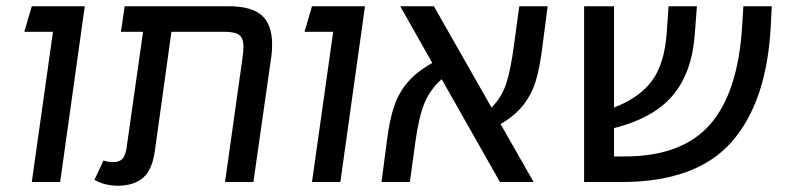

<svg xmlns="http://www.w3.org/2000/svg" viewBox="-20 -584 2519 616"><path d="M150 -482H58L82 -564H252L173 0H82Z M853 -442Q853 -416 849 -392L793 0H702L758 -398Q761 -419 761 -435Q761 -461 748 -471.5Q735 -482 699 -482H530L477 -101Q469 -41 440.5 -15Q412 11 360 12Q316 12 283 -7L312 -69Q327 -64 343 -64Q363 -64 372.5 -74Q382 -84 386 -109L439 -482H368L380 -564H713Q787 -564 820 -534.5Q853 -505 853 -442Z M1049 -482H957L981 -564H1151L1072 0H981Z M1586 -186 1692 0H1584L1397 -330Q1360 -297 1342 -253.5Q1324 -210 1313 -131L1295 0H1204L1222 -137Q1230 -200 1244.5 -243Q1259 -286 1288 -320Q1317 -354 1367 -382L1264 -564H1372L1557 -239Q1589 -271 1603.5 -314Q1618 -357 1629 -439L1646 -564H1737L1720 -433Q1712 -368 1699.5 -326Q1687 -284 1660.5 -249Q1634 -214 1586 -186Z M2456 -564 2453 -503Q2441 -259 2328 -129.5Q2215 0 1973 0H1854V-564H1950V-239Q2031 -270 2071.5 -324.5Q2112 -379 2119 -479L2125 -564H2216L2209 -473Q2200 -351 2138.5 -278Q2077 -205 1950 -173V-82H1983Q2168 -82 2258 -184.5Q2348 -287 2361 -500L2365 -564Z"/></svg>

Font: FiraGO
Style: Italic
Weight: 400
Italic angle: -8°
Designer: bBox Type GmbH
Foundry: bBox Type GmbH
Version: Version 1.001